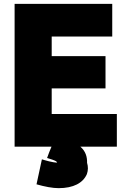

<svg xmlns="http://www.w3.org/2000/svg" viewBox="-20 -738 638 999"><path d="M433 109C439 129 439 148 432 168C412 214 362 241 285 241C253 241 212 233 170 221L198 91C214 96 254 108 277 108C278 107 275 105 272 101C259 94 244 90 225 84C232 65 239 45 248 25H56V-718H564V-548H249V-446H529V-278H249V-145H588V25H398C426 49 434 79 433 109Z"/></svg>

Font: Repo Black
Style: Regular
Weight: 900
Designer: Stefan Peev
Foundry: Context Ltd
Version: Version 1.502